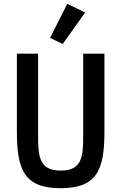

<svg xmlns="http://www.w3.org/2000/svg" viewBox="-20 -981 640 1013"><path d="M69 -698V-289C69 -89 105 12 300 12C495 12 531 -89 531 -289V-698H419V-269C419 -154 413 -81 300 -81C187 -81 181 -154 181 -269V-698ZM429 -915 335 -961 244 -781 311 -749Z"/></svg>

Font: IBM Plex Mono Medm
Style: Regular
Weight: 500
Monospace: yes
Designer: Mike Abbink, Paul van der Laan, Pieter van Rosmalen
Foundry: Bold Monday
Version: Version 2.004